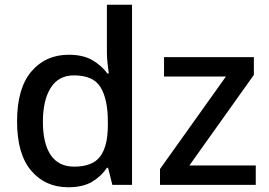

<svg xmlns="http://www.w3.org/2000/svg" viewBox="-20 -780 1136 810"><path d="M268 10Q171 10 111.5 -60Q52 -130 52 -268Q52 -407 112 -478Q172 -549 270 -549Q331 -549 370 -526Q409 -503 433 -470H439Q437 -483 434 -510Q431 -537 431 -558V-760H537V0H454L436 -72H431Q408 -37 369 -13.5Q330 10 268 10ZM293 -77Q371 -77 403 -120.5Q435 -164 435 -251V-267Q435 -361 404.5 -411.5Q374 -462 292 -462Q227 -462 194 -409.5Q161 -357 161 -266Q161 -175 194 -126Q227 -77 293 -77ZM1059 0H655V-67L933 -457H672V-539H1051V-464L779 -82H1059Z"/></svg>

Font: Noto Sans Medium
Style: Regular
Weight: 500
Designer: Monotype Design Team
Foundry: Monotype Imaging Inc.
Version: Version 2.007